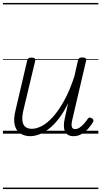

<svg xmlns="http://www.w3.org/2000/svg" viewBox="-20 -905 686 1300"><path d="M185 17Q146 17 117.5 -1.5Q89 -20 79.5 -59.5Q70 -99 86 -162L164 -495Q167 -506 173 -510.5Q179 -515 193 -515Q209 -515 215 -509.5Q221 -504 218 -492L139 -161Q129 -119 131.5 -90.5Q134 -62 150 -47.5Q166 -33 196 -33Q227 -33 263.5 -52Q300 -71 338 -113Q376 -155 413.5 -222Q451 -289 483 -386L508 -496Q511 -507 517 -511.5Q523 -516 537 -516Q553 -516 559.5 -510.5Q566 -505 563 -494L471 -101Q465 -78 464.5 -62.5Q464 -47 470 -39Q476 -31 488 -31Q504 -31 519 -41Q534 -51 548 -66.5Q562 -82 574 -100Q579 -108 586 -109Q593 -110 602 -104Q611 -99 612.5 -92.5Q614 -86 610 -79Q598 -58 578.5 -35.5Q559 -13 533.5 2Q508 17 479 17Q456 17 441.5 8.5Q427 0 420 -15Q413 -30 412.5 -52Q412 -74 418 -100L441 -206Q411 -144 377.5 -101Q344 -58 310 -32Q276 -6 244 5.5Q212 17 185 17ZM0 365H646V375H0ZM0 -20H646V0H0ZM0 -505H646V-500H0ZM0 -885H646V-875H0Z"/></svg>

Font: Playwrite AT Guides
Style: Italic
Weight: 400
Italic angle: -13.0072°
Designer: Veronika Burian, José Scaglione
Foundry: TypeTogether
Version: Version 1.002